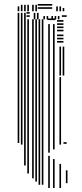

<svg xmlns="http://www.w3.org/2000/svg" viewBox="-20 -720 408 956"><path d="M76 -8H68V-624H76ZM92 0H84V-624H92ZM108 104H100V-624H108ZM124 144H116V-624H124ZM148 168H140V-624H148ZM164 184H156V-624H164ZM180 200H172V-624H180ZM196 200H188V-624H196ZM228 216H220V56H228ZM228 40H220V-600H228ZM252 216H244V72H252ZM252 24H244V-600H252ZM256 -620H216V-628H256ZM284 216H276V96H284ZM284 0H276V-336H284ZM312 -4H296V-12H312ZM284 -344H276V-488H284ZM300 -344H292V-488H300ZM296 -508H264V-516H296ZM296 -524H264V-532H296ZM296 -540H264V-548H296ZM296 -564H264V-572H296ZM296 -580H264V-588H296ZM296 -596H264V-604H296ZM296 -612H264V-620H296ZM316 192H308V128H316ZM76 -624H68V-656H76ZM92 -624H84V-656H92ZM108 -624H100V-656H108ZM128 -636H112V-644H128ZM128 -652H112V-660H128ZM156 -624H148V-656H156ZM172 -624H164V-656H172ZM204 -624H196V-640H204ZM220 -624H212V-640H220ZM244 -624H236V-640H244ZM260 -624H252V-640H260ZM276 -624H268V-640H276ZM312 -636H288V-644H312ZM76 -664H68V-688H76ZM92 -664H84V-696H92ZM108 -664H100V-696H108ZM124 -664H116V-696H124ZM148 -664H140V-696H148ZM164 -664H156V-696H164ZM240 -676H168V-684H240ZM240 -692H168V-700H240ZM268 -664H260V-688H268ZM284 -664H276V-688H284ZM300 -664H292V-680H300Z"/></svg>

Font: Rubik Lines
Style: Regular
Weight: 400
Designer: Hubert and Fischer, NaN
Foundry: Hubert and Fischer, NaN
Version: Version 2.201